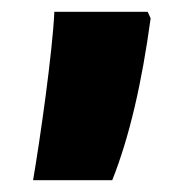

<svg xmlns="http://www.w3.org/2000/svg" viewBox="-20 -629 313 325"><path d="M36 -324H170C199 -397 220 -488 235 -598L230 -609H72C69 -542 48 -394 36 -324Z"/></svg>

Font: Noto Sans Hebrew ExtraCondensed Black
Style: Regular
Weight: 900
Width: 2
Designer: Monotype Design Team
Foundry: Monotype Imaging Inc.
Version: Version 2.004